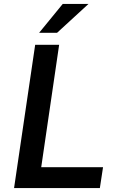

<svg xmlns="http://www.w3.org/2000/svg" viewBox="-20 -949 603 969"><path d="M51 0 157.5 -723H278.5L188 -105H500L484 0ZM296.5 -929H426.5L268 -783.5H177.5Z"/></svg>

Font: Public Sans SemiBold
Style: Italic
Weight: 600
Italic angle: -8°
Designer: The Public Sans project authors (U.S. Web Design System). Libre Franklin designed by Pablo Impallari and Rodrigo Fuenzal
Version: Version 1.007; ttfautohint (v1.8.1) -l 8 -r 50 -G 200 -x 14 